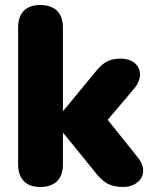

<svg xmlns="http://www.w3.org/2000/svg" viewBox="-20 -734 620 763"><path d="M140 9C199 9 230 -23 230 -81V-205H232L357 -51C389 -10 415 9 469 9C535 9 574 -47 531 -104L408 -258L515 -384C559 -438 533 -501 459 -501C409 -501 387 -483 354 -442L232 -294H230V-624C230 -683 198 -714 140 -714C83 -714 52 -683 52 -624V-81C52 -23 83 9 140 9Z"/></svg>

Font: Nunito Black
Style: Regular
Weight: 900
Designer: Vernon Adams
Foundry: Vernon Adams
Version: Version 3.602